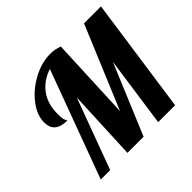

<svg xmlns="http://www.w3.org/2000/svg" viewBox="-176 -953 1155 1155"><g transform="rotate(-45 402.0 -375.0)"><path d="M175.8 -393.1Q68.8 -393.1 68.8 -483.9Q68.8 -546.4 116.5 -608.2Q164.1 -669.9 238.3 -710Q312.5 -750 387.2 -750Q424.8 -750 462.9 -735.8L439.9 -209L660.2 -735.8H804.2L699.2 0H555.2L619.1 -449.2L431.2 0H293.9L314 -451.2L147 0H66.9L320.8 -687Q246.1 -662.1 204.1 -605.2Q162.1 -548.3 162.1 -461.9Q162.1 -419.4 168.9 -408Q175.8 -396.5 175.8 -393.1Z"/></g></svg>

Font: Lobster-Regular
Style: Regular
Weight: 400
Designer: Pablo Impallari
Foundry: Pablo Impallari
Version: Version 1.007; ttfautohint (v1.1) -l 8 -r 50 -G 50 -x 14 -D 